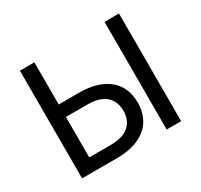

<svg xmlns="http://www.w3.org/2000/svg" viewBox="-146 -890 1132 1081"><g transform="rotate(-30 420.0 -350.0)"><path d="M98 -700H192V-426H327Q390 -426 438 -410.5Q486 -395 518.5 -367Q551 -339 567 -300Q583 -261 583 -213Q583 -166 567 -126.5Q551 -87 518.5 -59Q486 -31 438 -15.5Q390 0 327 0H98ZM327 -82Q412 -82 451 -117.5Q490 -153 490 -213Q490 -274 451 -309.5Q412 -345 327 -345H192V-82ZM648 -700H742V0H648Z"/></g></svg>

Font: Golos UI
Style: Regular
Weight: 400
Designer: A.Korolkova, Vitaly Kuzmin
Foundry: ParaType Ltd
Version: Version 2.000